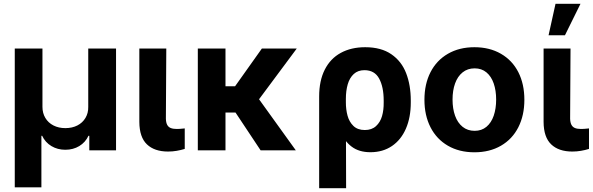

<svg xmlns="http://www.w3.org/2000/svg" viewBox="-20 -783 3089 1000"><path d="M56.9 -530.3H201.1V-226.1Q201.1 -194 216.1 -168.8Q231.2 -143.5 258.3 -129.6Q285.5 -115.7 320.3 -115.7Q355.9 -115.7 383 -129.6Q410.1 -143.5 425.1 -168.8Q440.2 -194 439.6 -226.1V-530.3H584.4V0H445.1V-75.8H440.8Q424.7 -41.4 392.9 -22.2Q361.1 -3 320.2 -3Q279.7 -3 247.7 -22.2Q215.6 -41.4 199.5 -75.8H195.6V192.6H56.9Z M846.1 -530.3 844 -164.9Q844.5 -144.6 850.8 -132.8Q857.1 -121 869.4 -116.1Q881.7 -111.3 900.5 -111.3Q915.6 -111.3 934.3 -113.4Q939.6 -114.2 942.2 -114.2V-7.4Q922.2 -1.2 900.5 2.5Q878.9 6.3 855.3 6.3Q784.4 6.3 745.3 -31.1Q706.2 -68.4 705.7 -147.9V-530.3Z M1154.4 0H1010.3V-530.3H1154.4ZM1277.7 -196.8H1129.2L1111.3 -333.8H1204.4L1344 -530.3H1525.7ZM1195.6 -213.5 1313.9 -287.3 1520.7 0H1337.4Z M1881.9 -537.1Q1965 -537.1 2018.1 -500.6Q2071.2 -464.2 2095.3 -401.8Q2119.5 -339.4 2119.5 -259.1V-249.3Q2119.5 -171.5 2094.2 -113.2Q2068.9 -54.8 2021.5 -22.5Q1974 9.8 1909.2 9.8Q1850.2 9.8 1812 -18.9Q1773.8 -47.6 1752.1 -98.3Q1730.5 -149 1716.6 -224.2L1781.4 -250.4Q1781.4 -212.7 1790.1 -180.6Q1798.8 -148.4 1820.7 -127.1Q1842.6 -105.8 1880 -105.8Q1916.2 -105.8 1938.4 -126.2Q1960.7 -146.6 1969.8 -178.5Q1978.9 -210.3 1978.4 -249.3V-259.1Q1978.4 -330.1 1954.7 -373.8Q1931 -417.5 1878 -417.5Q1844.3 -417.5 1822.6 -397.6Q1800.9 -377.6 1791.1 -343.9Q1781.4 -310.2 1781.4 -267.4L1782.7 197.3H1642.3V-280.2Q1642.3 -362.7 1671.5 -420.3Q1700.7 -478 1754.8 -507.5Q1808.9 -537.1 1881.9 -537.1Z M2190.6 -263.2Q2190.6 -345.3 2222.2 -407Q2253.9 -468.8 2312.9 -502.9Q2372 -537.1 2451 -537.1Q2530 -537.1 2589.1 -502.9Q2648.2 -468.8 2679.7 -407Q2711.1 -345.3 2711.1 -263.2Q2711.1 -182.2 2679.7 -120.2Q2648.2 -58.2 2589.1 -24Q2530 10.2 2451 10.2Q2372 10.2 2312.9 -24Q2253.9 -58.2 2222.2 -120.2Q2190.6 -182.2 2190.6 -263.2ZM2564.1 -264.4Q2564.1 -311.3 2551.5 -348.1Q2538.8 -385 2513.6 -406Q2488.4 -427 2452.1 -427Q2415.3 -427 2389.3 -406Q2363.3 -385 2350.2 -348.4Q2337 -311.9 2337 -264.4Q2337 -216.9 2350.2 -180.2Q2363.3 -143.6 2389.3 -122.6Q2415.3 -101.6 2452.1 -101.6Q2488.4 -101.6 2513.6 -122.6Q2538.8 -143.6 2551.5 -180.5Q2564.1 -217.4 2564.1 -264.4Z M2951.5 -530.3 2949.4 -164.9Q2950 -144.6 2956.3 -132.8Q2962.6 -121 2974.9 -116.1Q2987.2 -111.3 3006 -111.3Q3021 -111.3 3039.8 -113.4Q3045.1 -114.2 3047.7 -114.2V-7.4Q3027.6 -1.2 3006 2.5Q2984.4 6.3 2960.8 6.3Q2889.8 6.3 2850.8 -31.1Q2811.7 -68.4 2811.2 -147.9V-530.3ZM2873.3 -763.1H3003.3L2922.4 -599.2H2837.1Z"/></svg>

Font: Pretendard GOV Variable
Style: Regular
Weight: 400
Designer: Base glyphs from Inter by Rasmus Andersson; Hangul glyphs from Noto Sans CJK(Source Han Sans) by Jang Soo-young and Kang
Foundry: Kil Hyung-jin
Version: Version 1.307;Glyphs 3.2 (3192)